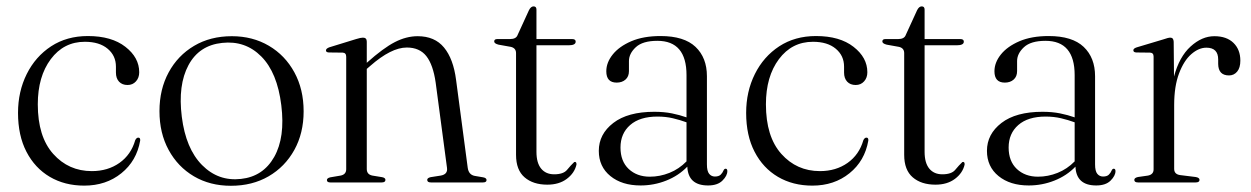

<svg xmlns="http://www.w3.org/2000/svg" viewBox="-20 -572 3922 602"><path d="M416.5 -345.5Q416.5 -328 406.2 -316.8Q396 -305.5 380 -305.5Q363 -305.5 353.2 -316Q343.5 -326.5 343.5 -344.5V-363Q343.5 -397.5 317.5 -419.2Q291.5 -441 246 -441Q180 -441 139.2 -386.5Q98.5 -332 98.5 -245Q98.5 -143.5 146.8 -89.5Q195 -35.5 268 -35.5Q318 -35.5 354.5 -61.2Q391 -87 404 -132.5Q408 -140.5 413.5 -140.5Q420.5 -140.5 419.5 -131Q408.5 -67.5 360.5 -28.8Q312.5 10 244 10Q183 10 136.2 -17.5Q89.5 -45 63 -96Q36.5 -147 36.5 -218Q36.5 -285 63.8 -339.8Q91 -394.5 140.2 -426.8Q189.5 -459 255.5 -459Q330 -459 373.2 -425.2Q416.5 -391.5 416.5 -345.5Z M707 -458.5Q772 -458.5 823 -428.5Q874 -398.5 903 -345.2Q932 -292 932 -223Q932 -154.5 902.8 -101.8Q873.5 -49 822.2 -19.2Q771 10.5 704 10.5Q638.5 10.5 588 -19.2Q537.5 -49 508.8 -101.8Q480 -154.5 480 -223.5Q480 -292 508.8 -345Q537.5 -398 588.5 -428.2Q639.5 -458.5 707 -458.5ZM735.5 -11Q805 -18.5 839.8 -80Q874.5 -141.5 862 -242Q849.5 -344.5 799.2 -395Q749 -445.5 676.5 -437.5Q604.5 -430 571 -367.8Q537.5 -305.5 550 -206Q562.5 -106 613.5 -54.5Q664.5 -3 735.5 -11Z M1130 -441.5V-375L1131 -376Q1182 -421.5 1218 -440Q1254 -458.5 1289.5 -458.5Q1343 -458.5 1372.2 -423Q1401.5 -387.5 1410 -321.5L1446.5 -46Q1449.5 -24 1468.5 -20.5L1495 -16Q1505.5 -14 1505.5 -7.5Q1505.5 0 1494.5 0H1331Q1319.5 0 1319.5 -8Q1319.5 -14 1330 -16.5L1362 -21.5Q1384.5 -25.5 1381.5 -46L1346 -313Q1338 -369 1316.8 -396Q1295.5 -423 1255.5 -423Q1206.5 -423 1140.5 -365L1130 -356V-42Q1130 -25 1147.5 -21.5L1178 -16.5Q1188.5 -14.5 1188.5 -8Q1188.5 0 1177 0H1015.5Q1005 0 1005 -7.5Q1005 -13.5 1015.5 -16L1048 -21.5Q1065.5 -25 1065.5 -41.5V-394Q1065.5 -406.5 1054.5 -407L1011 -407.5Q1002 -408 1002 -414Q1002 -419.5 1012 -423.5L1096.5 -449.5Q1111 -454 1118 -454Q1130 -454 1130 -441.5Z M1582 -425 1543 -432Q1529.5 -435.5 1529.5 -442Q1529.5 -449.5 1539 -449.5H1579Q1598.5 -449.5 1603 -462.5L1638.5 -540Q1644.5 -552 1653 -552Q1662 -552 1662 -542V-449.5H1774Q1785 -449.5 1785 -441.5Q1785 -430 1763 -430H1662V-96Q1662 -61 1676.8 -43.2Q1691.5 -25.5 1717.5 -25.5Q1746.5 -25.5 1758 -39.5Q1769.5 -53.5 1780.5 -64Q1788 -66 1787.5 -56Q1781.5 -29.5 1757.2 -11.2Q1733 7 1696 7Q1651.5 7 1624.8 -16Q1598 -39 1598 -86.5V-405.5Q1598 -421 1582 -425Z M1857.5 -99Q1857.5 -151.5 1903 -186.5Q1948.5 -221.5 2031.5 -221.5Q2062 -221.5 2086.8 -216.5Q2111.5 -211.5 2132.5 -204V-336.5Q2132.5 -444 2041 -444Q1995 -444 1973.5 -424Q1952 -404 1952 -380.5V-349Q1952 -332 1941.2 -322.5Q1930.5 -313 1913.5 -313Q1881 -313 1881 -348.5Q1881 -376 1901.2 -401.2Q1921.5 -426.5 1959.5 -442.8Q1997.5 -459 2051 -459Q2125 -459 2160.8 -425Q2196.5 -391 2196.5 -333V-56.5Q2196.5 -35.5 2203.5 -27Q2210.5 -18.5 2221.5 -18.5Q2233.5 -18.5 2239.5 -24.2Q2245.5 -30 2248.5 -37.5Q2251 -43 2255 -43Q2260.5 -43 2260.5 -35.5Q2260.5 -21 2245.2 -5.8Q2230 9.5 2200 9.5Q2137.5 9.5 2135 -49.5Q2107.5 -21 2069 -5.8Q2030.5 9.5 1988.5 9.5Q1930 9.5 1893.8 -20Q1857.5 -49.5 1857.5 -99ZM1925.5 -109.5Q1925.5 -66.5 1951.2 -42.2Q1977 -18 2017.5 -18Q2049 -18 2079 -30Q2109 -42 2132.5 -66V-188.5Q2112 -196 2089.8 -201.2Q2067.5 -206.5 2041.5 -206.5Q1986 -206.5 1955.8 -180Q1925.5 -153.5 1925.5 -109.5Z M2699.5 -345.5Q2699.5 -328 2689.2 -316.8Q2679 -305.5 2663 -305.5Q2646 -305.5 2636.2 -316Q2626.5 -326.5 2626.5 -344.5V-363Q2626.5 -397.5 2600.5 -419.2Q2574.5 -441 2529 -441Q2463 -441 2422.2 -386.5Q2381.5 -332 2381.5 -245Q2381.5 -143.5 2429.8 -89.5Q2478 -35.5 2551 -35.5Q2601 -35.5 2637.5 -61.2Q2674 -87 2687 -132.5Q2691 -140.5 2696.5 -140.5Q2703.5 -140.5 2702.5 -131Q2691.5 -67.5 2643.5 -28.8Q2595.5 10 2527 10Q2466 10 2419.2 -17.5Q2372.5 -45 2346 -96Q2319.5 -147 2319.5 -218Q2319.5 -285 2346.8 -339.8Q2374 -394.5 2423.2 -426.8Q2472.5 -459 2538.5 -459Q2613 -459 2656.2 -425.2Q2699.5 -391.5 2699.5 -345.5Z M2799 -425 2760 -432Q2746.5 -435.5 2746.5 -442Q2746.5 -449.5 2756 -449.5H2796Q2815.5 -449.5 2820 -462.5L2855.5 -540Q2861.5 -552 2870 -552Q2879 -552 2879 -542V-449.5H2991Q3002 -449.5 3002 -441.5Q3002 -430 2980 -430H2879V-96Q2879 -61 2893.8 -43.2Q2908.5 -25.5 2934.5 -25.5Q2963.5 -25.5 2975 -39.5Q2986.5 -53.5 2997.5 -64Q3005 -66 3004.5 -56Q2998.5 -29.5 2974.2 -11.2Q2950 7 2913 7Q2868.5 7 2841.8 -16Q2815 -39 2815 -86.5V-405.5Q2815 -421 2799 -425Z M3074.5 -99Q3074.5 -151.5 3120 -186.5Q3165.5 -221.5 3248.5 -221.5Q3279 -221.5 3303.8 -216.5Q3328.5 -211.5 3349.5 -204V-336.5Q3349.5 -444 3258 -444Q3212 -444 3190.5 -424Q3169 -404 3169 -380.5V-349Q3169 -332 3158.2 -322.5Q3147.5 -313 3130.5 -313Q3098 -313 3098 -348.5Q3098 -376 3118.2 -401.2Q3138.5 -426.5 3176.5 -442.8Q3214.5 -459 3268 -459Q3342 -459 3377.8 -425Q3413.5 -391 3413.5 -333V-56.5Q3413.5 -35.5 3420.5 -27Q3427.5 -18.5 3438.5 -18.5Q3450.5 -18.5 3456.5 -24.2Q3462.5 -30 3465.5 -37.5Q3468 -43 3472 -43Q3477.5 -43 3477.5 -35.5Q3477.5 -21 3462.2 -5.8Q3447 9.5 3417 9.5Q3354.5 9.5 3352 -49.5Q3324.5 -21 3286 -5.8Q3247.5 9.5 3205.5 9.5Q3147 9.5 3110.8 -20Q3074.5 -49.5 3074.5 -99ZM3142.5 -109.5Q3142.5 -66.5 3168.2 -42.2Q3194 -18 3234.5 -18Q3266 -18 3296 -30Q3326 -42 3349.5 -66V-188.5Q3329 -196 3306.8 -201.2Q3284.5 -206.5 3258.5 -206.5Q3203 -206.5 3172.8 -180Q3142.5 -153.5 3142.5 -109.5Z M3660 -441 3661 -332Q3677.5 -394 3713 -426.2Q3748.5 -458.5 3787.5 -458.5Q3826 -458.5 3847.5 -437.5Q3869 -416.5 3869 -382Q3869 -359.5 3859 -347.5Q3849 -335.5 3833.5 -335.5Q3800 -335.5 3799.5 -371.5V-385.5Q3799.5 -422.5 3762.5 -422.5Q3738.5 -422.5 3715.2 -402.2Q3692 -382 3676.8 -341.8Q3661.5 -301.5 3661.5 -242.5V-42.5Q3661.5 -25.5 3680.5 -23L3729 -17Q3741 -15 3741 -8Q3741 0 3729 0H3548Q3536.5 0 3536.5 -8Q3536.5 -14.5 3548 -17L3579.5 -21.5Q3597 -25 3597 -41V-394.5Q3597 -406.5 3586 -407L3542.5 -407.5Q3533.5 -408 3533.5 -414.5Q3533.5 -420 3544 -423.5L3627.5 -448.5Q3643 -454 3649.5 -454Q3659.5 -454 3660 -441Z"/></svg>

Font: Fraunces 72pt S000 Light
Style: Regular
Weight: 300
Version: Version 1.000; ttfautohint (v1.8.3)